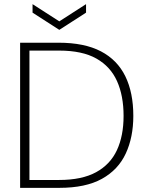

<svg xmlns="http://www.w3.org/2000/svg" viewBox="-20 -906 711 926"><path d="M77 0V-700H262Q387 -700 466.5 -658.5Q546 -617 584.5 -538Q623 -459 623 -347Q623 -244 586.5 -165.5Q550 -87 471.5 -43.5Q393 0 266 0ZM122 -38H265Q375 -38 443.5 -75.5Q512 -113 544 -182Q576 -251 576 -347Q576 -444 544.5 -514.5Q513 -585 445 -623.5Q377 -662 265 -662H122ZM266 -762 137 -845V-886L266 -803L395 -886V-845Z"/></svg>

Font: DM Sans 16pt ExtraLight
Style: Regular
Weight: 250
Version: Version 4.004;gftools[0.9.30]